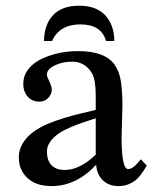

<svg xmlns="http://www.w3.org/2000/svg" viewBox="-20 -627 535 657"><path d="M201.2 -45.4Q252.9 -45.4 307.6 -97.7V-222.2Q294.9 -217.8 277.8 -212.4Q260.7 -207 242.2 -200Q223.6 -192.9 205.3 -184.1Q187 -175.3 172.9 -164.1Q140.6 -138.2 140.6 -108.2Q140.6 -78.1 156.2 -61.8Q171.9 -45.4 201.2 -45.4ZM309.1 -63Q240.7 9.8 156.7 9.8Q82 9.8 53.7 -44.9Q44.4 -63 44.4 -89.1Q44.4 -115.2 58.1 -137.2Q71.8 -159.2 94 -175.5Q116.2 -191.9 144.5 -203.6Q172.9 -215.3 202.1 -224.1Q231.4 -232.9 259 -239.3Q286.6 -245.6 307.6 -251V-297.4Q307.6 -354 295.2 -375.5Q282.7 -397 265.1 -406.5Q247.6 -416 228.8 -416Q210 -416 196.8 -413.1Q183.6 -410.2 170.9 -404.8Q140.6 -391.6 140.6 -372.1Q140.6 -364.3 146.5 -353.5Q157.2 -332.5 157.2 -318.8Q157.2 -305.2 145.3 -292.2Q133.3 -279.3 116.7 -279.3Q100.1 -279.3 90.1 -284.4Q80.1 -289.6 73.2 -297.9Q59.6 -315.4 59.6 -338.4Q59.6 -361.3 68.6 -377.4Q77.6 -393.6 92.3 -406Q106.9 -418.5 126 -427.2Q145 -436 165 -441.4Q202.6 -452.1 248 -452.1Q293.5 -452.1 324.7 -440.4Q356 -428.7 372.6 -405Q389.2 -381.3 394 -346.2Q398.9 -311 398.9 -264.2L396 -158.2Q396 -48.3 418.9 -48.3Q435.5 -48.3 461.9 -82L482.4 -60.1Q460 -23.4 445.8 -11.7Q418.9 9.8 385.5 9.8Q352.1 9.8 331.5 -10.5Q311 -30.8 309.1 -63ZM342.8 -486.8Q326.7 -543.5 255.1 -543.5Q183.6 -543.5 158.2 -486.8H130.4Q131.8 -543.9 162.1 -575.7Q192.4 -607.4 251 -607.4Q336.4 -607.4 362.8 -537.1Q371.1 -514.6 371.1 -486.8Z"/></svg>

Font: RadleyRegular
Style: Regular
Weight: 400
Designer: vernon adams
Foundry: vernon adams
Version: Version 1.000;PS 001.001;hotconv 1.0.56